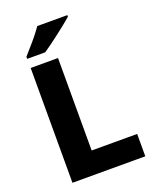

<svg xmlns="http://www.w3.org/2000/svg" viewBox="-168 -1027 908 1122"><g transform="rotate(-20 286.5 -465.5)"><path d="M84 0V-714H254V-139H537V0ZM391 -921Q375 -907 350 -887Q325 -867 296.5 -845Q268 -823 241.5 -803.5Q215 -784 195 -771H83V-784Q99 -803 122 -828.5Q145 -854 167 -881.5Q189 -909 204 -931H391Z"/></g></svg>

Font: Noto Sans Bengali ExtraBold
Style: Regular
Weight: 800
Designer: Jelle Bosma - Monotype Design Team
Foundry: Monotype Imaging Inc.
Version: Version 2.003; ttfautohint (v1.8.4.7-5d5b)